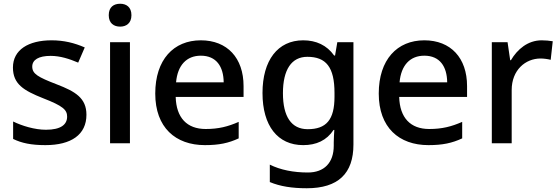

<svg xmlns="http://www.w3.org/2000/svg" viewBox="-20 -764 2985 1024"><path d="M441 -152C441 -241 382 -276 283 -314C182 -353 152 -370 152 -409C152 -445 186 -466 250 -466C301 -466 350 -450 397 -430L432 -511C377 -535 321 -549 255 -549C131 -549 49 -498 49 -404C49 -315 107 -281 210 -240C316 -199 338 -178 338 -142C338 -100 305 -72 225 -72C165 -72 97 -93 50 -116V-23C95 -1 146 10 222 10C360 10 441 -46 441 -152Z M621 -744C587 -744 560 -727 560 -683C560 -640 587 -622 621 -622C653 -622 681 -640 681 -683C681 -727 653 -744 621 -744ZM673 -539H567V0H673Z M1051 -549C906 -549 808 -446 808 -265C808 -84 916 10 1073 10C1149 10 1199 -1 1253 -26V-114C1196 -89 1146 -76 1077 -76C977 -76 920 -136 917 -247H1279V-305C1279 -455 1192 -549 1051 -549ZM1051 -467C1134 -467 1172 -409 1173 -325H919C927 -416 975 -467 1051 -467Z M1597 -549C1461 -549 1380 -442 1380 -268C1380 -93 1461 10 1597 10C1667 10 1722 -15 1759 -71H1763C1762 -57 1760 -22 1760 -5V13C1760 104 1709 156 1622 156C1545 156 1475 142 1419 114V207C1474 230 1538 240 1616 240C1784 240 1865 161 1865 7V-539H1779L1767 -468H1762C1723 -523 1666 -549 1597 -549ZM1619 -461C1719 -461 1764 -406 1764 -268V-248C1764 -125 1720 -75 1621 -75C1534 -75 1489 -142 1489 -267C1489 -393 1535 -461 1619 -461Z M2243 -549C2098 -549 2000 -446 2000 -265C2000 -84 2108 10 2265 10C2341 10 2391 -1 2445 -26V-114C2388 -89 2338 -76 2269 -76C2169 -76 2112 -136 2109 -247H2471V-305C2471 -455 2384 -549 2243 -549ZM2243 -467C2326 -467 2364 -409 2365 -325H2111C2119 -416 2167 -467 2243 -467Z M2869 -549C2795 -549 2739 -501 2705 -443H2701L2687 -539H2603V0H2709V-284C2709 -390 2782 -452 2863 -452C2880 -452 2902 -449 2917 -445L2928 -544C2912 -547 2888 -549 2869 -549Z"/></svg>

Font: Noto Sans Devanagari UI Medium
Style: Regular
Weight: 500
Designer: Jelle Bosma - Monotype Design Team
Foundry: Monotype Imaging Inc.
Version: Version 2.004